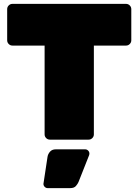

<svg xmlns="http://www.w3.org/2000/svg" viewBox="-20 -720 714 990"><path d="M237 0Q226 0 218 -8Q210 -16 210 -27V-485H44Q33 -485 25 -493Q17 -501 17 -512V-673Q17 -684 25 -692Q33 -700 44 -700H630Q641 -700 649 -692Q657 -684 657 -673V-512Q657 -501 649 -493Q641 -485 630 -485H464V-27Q464 -16 456 -8Q448 0 437 0ZM226 250Q217 250 210.5 243.5Q204 237 204 228L225 89Q227 75 237.5 62.5Q248 50 268 50H419Q428 50 434.5 56.5Q441 63 441 72Q441 76 440 79L385 218Q381 228 371.5 239Q362 250 342 250Z"/></svg>

Font: Rubik Black
Style: Regular
Weight: 900
Designer: Hubert and Fischer
Foundry: Hubert and Fischer
Version: Version 2.300;gftools[0.9.30]